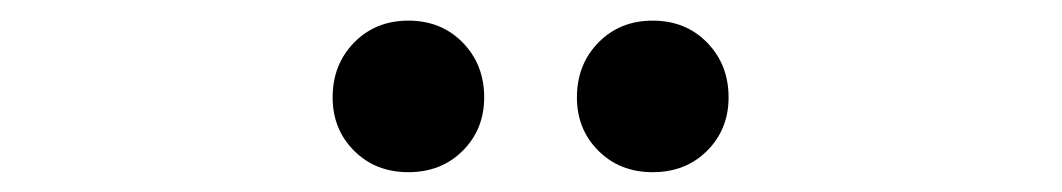

<svg xmlns="http://www.w3.org/2000/svg" viewBox="-20 -820 1040 188"><path d="M305.7 -724.6Q305.7 -756.8 326.7 -778.3Q347.7 -799.8 379.9 -799.8Q412.1 -799.8 433.1 -778.3Q454.1 -756.8 454.1 -724.6Q454.1 -693.4 433.1 -672.4Q412.1 -651.4 379.9 -651.4Q347.7 -651.4 326.7 -672.4Q305.7 -693.4 305.7 -724.6ZM544.9 -724.6Q544.9 -756.8 565.9 -778.3Q586.9 -799.8 619.1 -799.8Q651.4 -799.8 672.4 -778.3Q693.4 -756.8 693.4 -724.6Q693.4 -693.4 672.4 -672.4Q651.4 -651.4 619.1 -651.4Q586.9 -651.4 565.9 -672.4Q544.9 -693.4 544.9 -724.6Z"/></svg>

Font: GenEi Gothic M Regular
Style: Bold
Weight: 700
Designer: o_tamon (Modified); [Source Han Sans]
Ryoko NISHIZUKA  (kana & ideographs); Paul D. Hunt (Latin, Greek & Cyrillic); Wenl
Version: Version 1.1a;Original Version 1.004